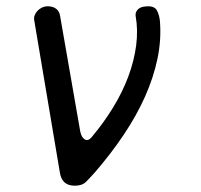

<svg xmlns="http://www.w3.org/2000/svg" viewBox="-20 -580 640 610"><path d="M170 -33 89 -514Q87 -523 90 -531Q93 -539 99 -545.5Q105 -552 113.5 -556Q122 -560 132 -560Q148 -560 158.5 -552Q169 -544 171 -529L235 -162Q239 -143 249.5 -137Q260 -131 271 -144Q309 -189 339 -238Q369 -287 387.5 -336.5Q406 -386 412.5 -435Q419 -484 411 -529Q410 -537 413 -543Q416 -549 421.5 -553Q427 -557 435 -558.5Q443 -560 451 -560Q472 -560 479 -546Q486 -532 488 -514Q493 -455 480.5 -394.5Q468 -334 441 -273.5Q414 -213 373.5 -152.5Q333 -92 282 -33Q266 -15 253.5 -2.5Q241 10 218 10Q196 10 184.5 -1Q173 -12 170 -33Z"/></svg>

Font: Maple Mono Light
Style: Italic
Weight: 300
Italic angle: -10°
Monospace: yes
Designer: subframe7536
Version: Version 7.000